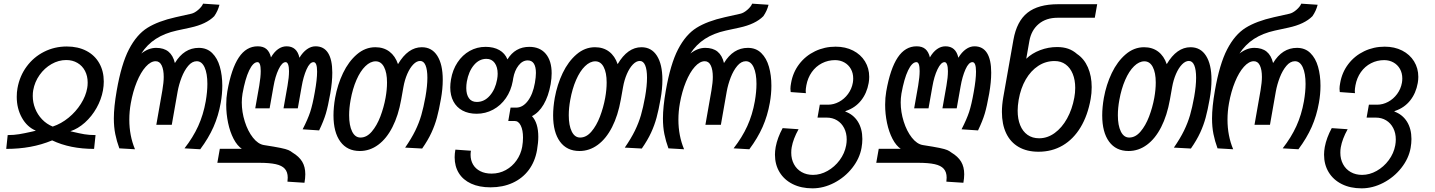

<svg xmlns="http://www.w3.org/2000/svg" viewBox="-20 -813 7840 1049"><path d="M153 -93.5Q171 -98 176 -99Q128 -119 99.8 -169.5Q71.5 -220 71.5 -284Q71.5 -309.5 75.5 -331Q87.5 -398 125.8 -449.8Q164 -501.5 221 -530.2Q278 -559 345 -559Q406 -559 451.8 -535.2Q497.5 -511.5 522.2 -468Q547 -424.5 547 -367.5Q547 -344 542.5 -319Q533.5 -269.5 507.5 -223.2Q481.5 -177 443.8 -143.2Q406 -109.5 364.5 -96L377 -93Q414.5 -84 441 -79.5Q467.5 -75 502 -75L494 0.5Q362.5 0.5 265 -46Q207 -22 145.2 -10.8Q83.5 0.5 14 0.5L22 -75Q56 -75 84.5 -79.8Q113 -84.5 153 -93.5ZM159 -288.5Q159 -253.5 172 -220.2Q185 -187 209.8 -161Q234.5 -135 268 -121.5Q314.5 -137 354.8 -170Q395 -203 422 -245.8Q449 -288.5 456.5 -332Q459 -345 459 -362Q459 -397.5 444.5 -425.5Q430 -453.5 403.2 -469.2Q376.5 -485 342 -485Q300 -485 261.5 -463Q223 -441 196.2 -403.2Q169.5 -365.5 161.5 -320Q159 -307 159 -288.5Z M602 -166Q602 -228.5 617.5 -317Q643 -463.5 684.8 -543.8Q726.5 -624 785.2 -660.8Q844 -697.5 940 -719L1025 -738Q1043 -742 1063 -759.2Q1083 -776.5 1089.5 -793L1179 -787Q1170.5 -753 1150.5 -724.5Q1107.5 -681 1019.5 -662L945.5 -646Q879.5 -631.5 831.8 -600.8Q784 -570 752 -520.5Q791.5 -551.5 833 -551.5Q875 -551.5 900.2 -531Q925.5 -510.5 935.5 -468.5Q985.5 -551.5 1066 -551.5Q1110.5 -551.5 1139.2 -523.2Q1168 -495 1181.2 -448.2Q1194.5 -401.5 1194.5 -344.5Q1194.5 -298.5 1186 -251.5Q1173.5 -180.5 1146.5 -119.5Q1119.5 -58.5 1074 2.5L988 -2.5Q1034.5 -62 1062.8 -124Q1091 -186 1104 -259.5Q1113 -311.5 1113 -354.5Q1113 -411.5 1097.8 -445Q1082.5 -478.5 1055 -478.5Q1029.5 -478.5 1008.2 -453.2Q987 -428 972.2 -389.8Q957.5 -351.5 950.5 -313L918.5 -131H834L867 -319Q874.5 -363 874.5 -392.5Q874.5 -432 863.5 -455.2Q852.5 -478.5 830.5 -478.5Q803.5 -478.5 776.2 -448.2Q749 -418 727.5 -365.5Q706 -313 694.5 -248.5Q686.5 -204 686.5 -159Q686.5 -71.5 717.5 2.5L632 -2.5Q617.5 -42 609.8 -80.5Q602 -119 602 -166Z M1552 157.5Q1552 127 1536.2 109.2Q1520.5 91.5 1486.8 84Q1453 76.5 1396.5 76.5H1167.5L1181 0H1301L1303 1.5Q1276 -16.5 1256.2 -54.5Q1236.5 -92.5 1226.2 -141.5Q1216 -190.5 1216 -241Q1216 -279 1222 -313.5Q1244 -438 1284.8 -499Q1325.5 -560 1388 -560Q1418.5 -560 1436 -544.8Q1453.5 -529.5 1460.5 -499.5Q1477.5 -529 1499.2 -544.5Q1521 -560 1545.5 -560Q1602.5 -560 1616 -497.5Q1634 -527.5 1656.8 -543.8Q1679.5 -560 1704 -560Q1749.5 -560 1772.5 -523.5Q1795.5 -487 1795.5 -416Q1795.5 -365 1784.5 -302Q1772 -231.5 1760.2 -192Q1748.5 -152.5 1723.5 -100.5L1633.5 -106.5Q1661.5 -161 1674.8 -201.2Q1688 -241.5 1700 -310Q1712.5 -379 1712.5 -421.5Q1712.5 -473.5 1693 -473.5Q1672.5 -473.5 1655 -434.2Q1637.5 -395 1628 -339.5L1607 -221H1529L1551 -345.5Q1559 -390 1559 -424Q1559 -447.5 1554.2 -460.5Q1549.5 -473.5 1540.5 -473.5Q1521 -473.5 1502.2 -434.5Q1483.5 -395.5 1474 -339.5L1453 -221H1374.5L1396.5 -345.5Q1404.5 -392.5 1404.5 -425Q1404.5 -473.5 1387 -473.5Q1363 -473.5 1341.2 -428Q1319.5 -382.5 1305 -301.5Q1301 -276.5 1301 -253.5Q1301 -201 1317.5 -148.8Q1334 -96.5 1361.8 -61.2Q1389.5 -26 1421.5 -20.5Q1483 -11 1513 -4.8Q1543 1.5 1555.2 6.8Q1567.5 12 1578 20.5Q1614 42 1631 70.2Q1648 98.5 1648 139Q1648 160 1643.5 185.5L1550.5 179.5Q1552 167.5 1552 157.5Z M1802 -182.5Q1802 -227 1811 -278.5Q1824 -350.5 1854.2 -413.8Q1884.5 -477 1930 -516Q1975.5 -555 2030.5 -555Q2076 -555 2107.8 -531Q2139.5 -507 2154.5 -462.5Q2209 -555 2284.5 -555Q2339.5 -555 2369.2 -508.2Q2399 -461.5 2399 -377.5Q2399 -327 2389 -272Q2378.5 -212 2367.2 -170.5Q2356 -129 2337.2 -88.2Q2318.5 -47.5 2286.5 -1.5L2193.5 -6.5Q2228 -56.5 2248.8 -99Q2269.5 -141.5 2281.8 -183.8Q2294 -226 2304.5 -284Q2315 -344 2315 -388Q2315 -432 2305 -456Q2295 -480 2275.5 -480Q2256.5 -480 2238 -461Q2219.5 -442 2205.2 -409.2Q2191 -376.5 2184 -337L2172 -269.5Q2156.5 -182 2124.2 -118.8Q2092 -55.5 2046.2 -21.8Q2000.5 12 1946 12Q1877 12 1839.5 -39.2Q1802 -90.5 1802 -182.5ZM2086.5 -278.5Q2094.5 -323 2094.5 -362Q2094.5 -416 2078.2 -447Q2062 -478 2032.5 -478Q2003.5 -478 1976 -451.2Q1948.5 -424.5 1927.5 -376.2Q1906.5 -328 1895.5 -266.5Q1887.5 -223 1887.5 -183.5Q1887.5 -127.5 1903.8 -94.5Q1920 -61.5 1949.5 -61.5Q1983.5 -61.5 2011.2 -94Q2039 -126.5 2058 -176.2Q2077 -226 2086.5 -278.5Z M2464 46Q2464 27.5 2468 4.5L2553 10.5Q2551 21 2551 33Q2551 62.5 2564.5 85.8Q2578 109 2604 122.2Q2630 135.5 2666 135.5Q2708 135.5 2743.5 116Q2779 96.5 2802.2 63.2Q2825.5 30 2833 -10.5Q2837.5 -37.5 2837.5 -61Q2837.5 -102 2825.2 -127Q2813 -152 2792 -152H2757L2769.5 -225H2800Q2836 -225 2863.8 -261.5Q2891.5 -298 2902.5 -360.5Q2908 -392.5 2908 -414.5Q2908 -448 2896.8 -465.5Q2885.5 -483 2863.5 -483Q2834.5 -483 2813 -455.2Q2791.5 -427.5 2784 -385.5L2781.5 -370Q2772 -317.5 2744 -277Q2716 -236.5 2674.2 -214Q2632.5 -191.5 2584 -191.5Q2539.5 -191.5 2507 -209Q2474.5 -226.5 2457.2 -259Q2440 -291.5 2440 -335.5Q2440 -355 2444 -379Q2453 -432 2479.8 -472.2Q2506.5 -512.5 2546.2 -534.8Q2586 -557 2633 -557Q2677 -557 2708 -539.5Q2739 -522 2752.5 -488.5Q2794.5 -557 2872 -557Q2930 -557 2962 -518.8Q2994 -480.5 2994 -412.5Q2994 -386 2988.5 -353Q2976.5 -287 2950.2 -242.2Q2924 -197.5 2886.5 -178.5Q2921 -141 2921 -65.5Q2921 -34 2914 7Q2903 70 2868.8 115.8Q2834.5 161.5 2781 186Q2727.5 210.5 2660 210.5Q2598 210.5 2554 190.2Q2510 170 2487 133Q2464 96 2464 46ZM2696 -379Q2699 -395.5 2699 -410Q2699 -446.5 2682.8 -469Q2666.5 -491.5 2637.5 -491.5Q2598 -491.5 2569.2 -457.2Q2540.5 -423 2530.5 -367Q2527.5 -348.5 2527.5 -332Q2527.5 -297 2542 -276.5Q2556.5 -256 2585 -256Q2626.5 -256 2656.5 -290.8Q2686.5 -325.5 2696 -379Z M3002 -182.5Q3002 -227 3011 -278.5Q3024 -350.5 3054.2 -413.8Q3084.5 -477 3130 -516Q3175.5 -555 3230.5 -555Q3276 -555 3307.8 -531Q3339.5 -507 3354.5 -462.5Q3409 -555 3484.5 -555Q3539.5 -555 3569.2 -508.2Q3599 -461.5 3599 -377.5Q3599 -327 3589 -272Q3578.5 -212 3567.2 -170.5Q3556 -129 3537.2 -88.2Q3518.5 -47.5 3486.5 -1.5L3393.5 -6.5Q3428 -56.5 3448.8 -99Q3469.5 -141.5 3481.8 -183.8Q3494 -226 3504.5 -284Q3515 -344 3515 -388Q3515 -432 3505 -456Q3495 -480 3475.5 -480Q3456.5 -480 3438 -461Q3419.5 -442 3405.2 -409.2Q3391 -376.5 3384 -337L3372 -269.5Q3356.5 -182 3324.2 -118.8Q3292 -55.5 3246.2 -21.8Q3200.5 12 3146 12Q3077 12 3039.5 -39.2Q3002 -90.5 3002 -182.5ZM3286.5 -278.5Q3294.5 -323 3294.5 -362Q3294.5 -416 3278.2 -447Q3262 -478 3232.5 -478Q3203.5 -478 3176 -451.2Q3148.5 -424.5 3127.5 -376.2Q3106.5 -328 3095.5 -266.5Q3087.5 -223 3087.5 -183.5Q3087.5 -127.5 3103.8 -94.5Q3120 -61.5 3149.5 -61.5Q3183.5 -61.5 3211.2 -94Q3239 -126.5 3258 -176.2Q3277 -226 3286.5 -278.5Z M3602 -166Q3602 -228.5 3617.5 -317Q3643 -463.5 3684.8 -543.8Q3726.5 -624 3785.2 -660.8Q3844 -697.5 3940 -719L4025 -738Q4043 -742 4063 -759.2Q4083 -776.5 4089.5 -793L4179 -787Q4170.5 -753 4150.5 -724.5Q4107.5 -681 4019.5 -662L3945.5 -646Q3879.5 -631.5 3831.8 -600.8Q3784 -570 3752 -520.5Q3791.5 -551.5 3833 -551.5Q3875 -551.5 3900.2 -531Q3925.5 -510.5 3935.5 -468.5Q3985.5 -551.5 4066 -551.5Q4110.5 -551.5 4139.2 -523.2Q4168 -495 4181.2 -448.2Q4194.5 -401.5 4194.5 -344.5Q4194.5 -298.5 4186 -251.5Q4173.5 -180.5 4146.5 -119.5Q4119.5 -58.5 4074 2.5L3988 -2.5Q4034.5 -62 4062.8 -124Q4091 -186 4104 -259.5Q4113 -311.5 4113 -354.5Q4113 -411.5 4097.8 -445Q4082.5 -478.5 4055 -478.5Q4029.5 -478.5 4008.2 -453.2Q3987 -428 3972.2 -389.8Q3957.5 -351.5 3950.5 -313L3918.5 -131H3834L3867 -319Q3874.5 -363 3874.5 -392.5Q3874.5 -432 3863.5 -455.2Q3852.5 -478.5 3830.5 -478.5Q3803.5 -478.5 3776.2 -448.2Q3749 -418 3727.5 -365.5Q3706 -313 3694.5 -248.5Q3686.5 -204 3686.5 -159Q3686.5 -71.5 3717.5 2.5L3632 -2.5Q3617.5 -42 3609.8 -80.5Q3602 -119 3602 -166Z M4214 32Q4214 13 4218 -10Q4227.5 -60.5 4256 -113L4343 -107Q4313.5 -54 4305.5 -8.5Q4303 4.5 4303 21.5Q4303 56.5 4317.8 84Q4332.5 111.5 4359.5 127Q4386.5 142.5 4422 142.5Q4462.5 142.5 4501.2 120.8Q4540 99 4567.5 62Q4595 25 4603 -19Q4606 -35.5 4606 -51Q4606 -86 4592 -113.2Q4578 -140.5 4553.2 -155.5Q4528.5 -170.5 4496.5 -170.5H4446.5L4459 -241H4504Q4535 -241 4564 -256.5Q4593 -272 4613.2 -299.5Q4633.5 -327 4639.5 -361Q4641.5 -371.5 4641.5 -384.5Q4641.5 -413.5 4628.8 -436.2Q4616 -459 4593.2 -471.8Q4570.5 -484.5 4542.5 -484.5Q4504 -484.5 4470.8 -467.5Q4437.5 -450.5 4415.2 -419Q4393 -387.5 4385.5 -346.5Q4382 -326.5 4382 -316Q4382 -312 4383 -304L4300 -310Q4298.5 -319 4298.5 -328Q4298.5 -341 4302 -359Q4312 -417.5 4346.5 -462.8Q4381 -508 4433 -533Q4485 -558 4545.5 -558Q4599 -558 4640.8 -536.8Q4682.5 -515.5 4705.8 -477.8Q4729 -440 4729 -393Q4729 -377 4726 -359.5Q4716 -303.5 4684.5 -264Q4653 -224.5 4603.5 -207.5L4597 -204Q4642 -188 4666.8 -148.8Q4691.5 -109.5 4691.5 -53.5Q4691.5 -30.5 4687 -5Q4676.5 53.5 4636.2 104.5Q4596 155.5 4537.8 185.8Q4479.5 216 4419 216Q4357.5 216 4311 192.8Q4264.5 169.5 4239.2 127.8Q4214 86 4214 32Z M5152 157.5Q5152 127 5136.2 109.2Q5120.5 91.5 5086.8 84Q5053 76.5 4996.5 76.5H4767.5L4781 0H4901L4903 1.5Q4876 -16.5 4856.2 -54.5Q4836.5 -92.5 4826.2 -141.5Q4816 -190.5 4816 -241Q4816 -279 4822 -313.5Q4844 -438 4884.8 -499Q4925.5 -560 4988 -560Q5018.5 -560 5036 -544.8Q5053.5 -529.5 5060.5 -499.5Q5077.5 -529 5099.2 -544.5Q5121 -560 5145.5 -560Q5202.5 -560 5216 -497.5Q5234 -527.5 5256.8 -543.8Q5279.5 -560 5304 -560Q5349.5 -560 5372.5 -523.5Q5395.5 -487 5395.5 -416Q5395.5 -365 5384.5 -302Q5372 -231.5 5360.2 -192Q5348.5 -152.5 5323.5 -100.5L5233.5 -106.5Q5261.5 -161 5274.8 -201.2Q5288 -241.5 5300 -310Q5312.5 -379 5312.5 -421.5Q5312.5 -473.5 5293 -473.5Q5272.5 -473.5 5255 -434.2Q5237.5 -395 5228 -339.5L5207 -221H5129L5151 -345.5Q5159 -390 5159 -424Q5159 -447.5 5154.2 -460.5Q5149.5 -473.5 5140.5 -473.5Q5121 -473.5 5102.2 -434.5Q5083.5 -395.5 5074 -339.5L5053 -221H4974.5L4996.5 -345.5Q5004.5 -392.5 5004.5 -425Q5004.5 -473.5 4987 -473.5Q4963 -473.5 4941.2 -428Q4919.5 -382.5 4905 -301.5Q4901 -276.5 4901 -253.5Q4901 -201 4917.5 -148.8Q4934 -96.5 4961.8 -61.2Q4989.5 -26 5021.5 -20.5Q5083 -11 5113 -4.8Q5143 1.5 5155.2 6.8Q5167.5 12 5178 20.5Q5214 42 5231 70.2Q5248 98.5 5248 139Q5248 160 5243.5 185.5L5150.5 179.5Q5152 167.5 5152 157.5Z M5454 -201.5Q5454 -239.5 5461.5 -282L5517 -596Q5535 -697 5593.8 -743.5Q5652.5 -790 5761.5 -790H5974.5L5961.5 -716H5758.5Q5695.5 -716 5655 -682Q5614.5 -648 5604 -589L5587 -492Q5618 -522 5662.8 -539Q5707.5 -556 5755.5 -556Q5789.5 -556 5816 -546.8Q5842.5 -537.5 5864.5 -518Q5903 -492.5 5923.8 -445Q5944.5 -397.5 5944.5 -337Q5944.5 -303.5 5939 -273Q5923 -182.5 5883.8 -117.5Q5844.5 -52.5 5786 -18.2Q5727.5 16 5654 16Q5590.5 16 5545.5 -10Q5500.5 -36 5477.2 -85Q5454 -134 5454 -201.5ZM5849.5 -279.5Q5854.5 -306 5854.5 -333Q5854.5 -376 5841 -409.2Q5827.5 -442.5 5802.2 -461Q5777 -479.5 5742 -479.5Q5693 -479.5 5652.5 -453Q5612 -426.5 5584.2 -378.8Q5556.5 -331 5545.5 -267.5Q5540 -234.5 5540 -208.5Q5540 -163 5553.8 -129Q5567.5 -95 5594 -76.2Q5620.5 -57.5 5657.5 -57.5Q5702.5 -57.5 5742.2 -86.2Q5782 -115 5810 -165.5Q5838 -216 5849.5 -279.5Z M6002 -182.5Q6002 -227 6011 -278.5Q6024 -350.5 6054.2 -413.8Q6084.5 -477 6130 -516Q6175.5 -555 6230.5 -555Q6276 -555 6307.8 -531Q6339.5 -507 6354.5 -462.5Q6409 -555 6484.5 -555Q6539.5 -555 6569.2 -508.2Q6599 -461.5 6599 -377.5Q6599 -327 6589 -272Q6578.5 -212 6567.2 -170.5Q6556 -129 6537.2 -88.2Q6518.5 -47.5 6486.5 -1.5L6393.5 -6.5Q6428 -56.5 6448.8 -99Q6469.5 -141.5 6481.8 -183.8Q6494 -226 6504.5 -284Q6515 -344 6515 -388Q6515 -432 6505 -456Q6495 -480 6475.5 -480Q6456.5 -480 6438 -461Q6419.5 -442 6405.2 -409.2Q6391 -376.5 6384 -337L6372 -269.5Q6356.5 -182 6324.2 -118.8Q6292 -55.5 6246.2 -21.8Q6200.5 12 6146 12Q6077 12 6039.5 -39.2Q6002 -90.5 6002 -182.5ZM6286.5 -278.5Q6294.5 -323 6294.5 -362Q6294.5 -416 6278.2 -447Q6262 -478 6232.5 -478Q6203.5 -478 6176 -451.2Q6148.5 -424.5 6127.5 -376.2Q6106.5 -328 6095.5 -266.5Q6087.5 -223 6087.5 -183.5Q6087.5 -127.5 6103.8 -94.5Q6120 -61.5 6149.5 -61.5Q6183.5 -61.5 6211.2 -94Q6239 -126.5 6258 -176.2Q6277 -226 6286.5 -278.5Z M6602 -166Q6602 -228.5 6617.5 -317Q6643 -463.5 6684.8 -543.8Q6726.5 -624 6785.2 -660.8Q6844 -697.5 6940 -719L7025 -738Q7043 -742 7063 -759.2Q7083 -776.5 7089.5 -793L7179 -787Q7170.5 -753 7150.5 -724.5Q7107.5 -681 7019.5 -662L6945.5 -646Q6879.5 -631.5 6831.8 -600.8Q6784 -570 6752 -520.5Q6791.5 -551.5 6833 -551.5Q6875 -551.5 6900.2 -531Q6925.5 -510.5 6935.5 -468.5Q6985.5 -551.5 7066 -551.5Q7110.5 -551.5 7139.2 -523.2Q7168 -495 7181.2 -448.2Q7194.5 -401.5 7194.5 -344.5Q7194.5 -298.5 7186 -251.5Q7173.5 -180.5 7146.5 -119.5Q7119.5 -58.5 7074 2.5L6988 -2.5Q7034.5 -62 7062.8 -124Q7091 -186 7104 -259.5Q7113 -311.5 7113 -354.5Q7113 -411.5 7097.8 -445Q7082.5 -478.5 7055 -478.5Q7029.5 -478.5 7008.2 -453.2Q6987 -428 6972.2 -389.8Q6957.5 -351.5 6950.5 -313L6918.5 -131H6834L6867 -319Q6874.5 -363 6874.5 -392.5Q6874.5 -432 6863.5 -455.2Q6852.5 -478.5 6830.5 -478.5Q6803.5 -478.5 6776.2 -448.2Q6749 -418 6727.5 -365.5Q6706 -313 6694.5 -248.5Q6686.5 -204 6686.5 -159Q6686.5 -71.5 6717.5 2.5L6632 -2.5Q6617.5 -42 6609.8 -80.5Q6602 -119 6602 -166Z M7214 32Q7214 13 7218 -10Q7227.5 -60.5 7256 -113L7343 -107Q7313.5 -54 7305.5 -8.5Q7303 4.5 7303 21.5Q7303 56.5 7317.8 84Q7332.5 111.5 7359.5 127Q7386.5 142.5 7422 142.5Q7462.5 142.5 7501.2 120.8Q7540 99 7567.5 62Q7595 25 7603 -19Q7606 -35.5 7606 -51Q7606 -86 7592 -113.2Q7578 -140.5 7553.2 -155.5Q7528.5 -170.5 7496.5 -170.5H7446.5L7459 -241H7504Q7535 -241 7564 -256.5Q7593 -272 7613.2 -299.5Q7633.5 -327 7639.5 -361Q7641.5 -371.5 7641.5 -384.5Q7641.5 -413.5 7628.8 -436.2Q7616 -459 7593.2 -471.8Q7570.5 -484.5 7542.5 -484.5Q7504 -484.5 7470.8 -467.5Q7437.5 -450.5 7415.2 -419Q7393 -387.5 7385.5 -346.5Q7382 -326.5 7382 -316Q7382 -312 7383 -304L7300 -310Q7298.5 -319 7298.5 -328Q7298.5 -341 7302 -359Q7312 -417.5 7346.5 -462.8Q7381 -508 7433 -533Q7485 -558 7545.5 -558Q7599 -558 7640.8 -536.8Q7682.5 -515.5 7705.8 -477.8Q7729 -440 7729 -393Q7729 -377 7726 -359.5Q7716 -303.5 7684.5 -264Q7653 -224.5 7603.5 -207.5L7597 -204Q7642 -188 7666.8 -148.8Q7691.5 -109.5 7691.5 -53.5Q7691.5 -30.5 7687 -5Q7676.5 53.5 7636.2 104.5Q7596 155.5 7537.8 185.8Q7479.5 216 7419 216Q7357.5 216 7311 192.8Q7264.5 169.5 7239.2 127.8Q7214 86 7214 32Z"/></svg>

Font: JuliaMono Italic
Style: Regular
Weight: 400
Italic angle: -9°
Monospace: yes
Designer: cormullion
Foundry: corm
Version: Version 0.049; ttfautohint (v1.8.4)